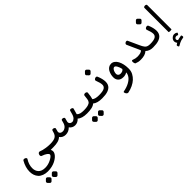

<svg xmlns="http://www.w3.org/2000/svg" viewBox="156 -1921 3613 3613"><g transform="rotate(-45 1962.0 -114.5)"><path d="M319.3 397.5Q310.1 388.2 310.1 375.5Q310.1 362.8 319.3 353.5L350.1 322.8Q359.4 313.5 372.3 313.5Q385.3 313.5 394.5 322.8L425.8 353.5Q435.1 362.8 435.1 375.5Q435.1 388.2 425.8 397.5L394.5 429.2Q385.3 438.5 372.3 438.5Q359.4 438.5 350.1 429.2ZM161.1 397.5Q151.9 388.2 151.9 375.5Q151.9 362.8 161.1 353.5L191.9 322.8Q201.2 313.5 213.9 313.5Q226.6 313.5 235.8 322.8L267.6 353.5Q275.9 361.8 275.9 375.5Q275.9 389.2 267.6 397.5L235.8 429.2Q226.6 438.5 213.9 438.5Q201.2 438.5 191.9 429.2ZM70.8 9.3Q70.8 -104 137.7 -220.7Q146 -234.4 164.1 -234.4Q182.1 -234.4 199 -223.6Q215.8 -212.9 215.8 -199.2Q215.8 -193.4 212.4 -188.5Q153.3 -95.7 153.3 -2.4Q153.3 69.8 194.8 116.2Q215.8 140.1 250.7 153.3Q285.6 166.5 331.5 166.5Q409.2 166.5 480.2 131.6Q551.3 96.7 568.4 64.9Q571.8 58.6 571.8 51.8Q571.8 30.8 537.8 5.9Q503.9 -19 444.8 -39.1Q444.3 -39.6 442.4 -40Q423.3 -47.4 423.3 -69.8Q423.3 -92.3 435.3 -109.4Q447.3 -126.5 465.8 -126.5Q473.1 -126.5 477.5 -125Q514.6 -111.8 535.9 -105.5Q557.1 -99.1 608.2 -91.3Q659.2 -83.5 717.3 -83.5V0H644Q656.7 27.3 656.7 52Q656.7 76.7 639.9 105.5Q623 134.3 592 159.9Q561 185.5 521 205.8Q481 226.1 429.9 238Q378.9 250 319.6 250Q260.3 250 210 231Q159.7 211.9 129.9 178.7Q70.8 112.3 70.8 9.3Z M716.3 -83.5Q804.7 -83.5 850.1 -108.2Q895.5 -132.8 912.1 -194.8L923.3 -233.4Q928.2 -251 947.3 -251Q966.3 -251 981.4 -241.5Q996.6 -231.9 996.6 -219.2Q996.6 -217.8 989.3 -191.9Q977.1 -149.4 977.1 -142.6Q977.1 -117.7 996.8 -100.8Q1016.6 -84 1051.8 -84Q1086.9 -84 1121.8 -111.3Q1156.7 -138.7 1171.4 -194.8L1184.6 -244.1Q1189.5 -260.7 1212.4 -260.7Q1229 -260.7 1243.2 -251.7Q1257.3 -242.7 1257.3 -230Q1257.3 -222.2 1239.7 -165Q1235.8 -156.7 1235.8 -142.6Q1235.8 -117.7 1254.6 -100.8Q1273.4 -84 1302.7 -84Q1332 -84 1360.8 -111.1Q1389.6 -138.2 1404.8 -194.8L1423.3 -262.7Q1428.2 -279.3 1447.3 -279.3Q1466.3 -279.3 1481.7 -270Q1497.1 -260.7 1497.1 -248L1463.4 -127.9Q1487.8 -101.6 1524.4 -92.5Q1561 -83.5 1612.3 -83.5V0Q1478 0 1418 -57.6Q1365.2 0 1297.4 0Q1262.7 0 1232.2 -15.9Q1201.7 -31.7 1183.1 -60.1Q1126.5 0 1044.9 0Q1007.3 0 975.3 -16.1Q943.4 -32.2 924.8 -61.5Q889.6 -27.8 838.4 -13.9Q787.1 0 716.3 0Q701.2 0 688.5 -12.7Q675.8 -25.4 675.8 -41.7Q675.8 -58.1 688 -70.8Q700.2 -83.5 716.3 -83.5Z M1610.8 -83.5Q1744.1 -83.5 1781.7 -129.9Q1800.3 -152.3 1805.2 -191.9L1814.9 -273.9Q1816.9 -285.6 1827.6 -292Q1838.4 -298.3 1854.7 -298.3Q1871.1 -298.3 1884.5 -290Q1897.9 -281.7 1897.9 -267.6L1885.7 -177.7Q1881.3 -148.9 1871.6 -120.1Q1913.6 -83.5 2014.2 -83.5V0Q1884.8 0 1824.2 -52.7Q1789.6 -22.5 1736.6 -11.2Q1683.6 0 1610.8 0Q1595.7 0 1583 -12.7Q1570.3 -25.4 1570.3 -41.7Q1570.3 -58.1 1582.5 -70.8Q1594.7 -83.5 1610.8 -83.5ZM1746.6 199.2Q1737.3 189.9 1737.3 177.2Q1737.3 164.6 1746.6 155.3L1777.3 124.5Q1786.6 115.2 1799.6 115.2Q1812.5 115.2 1821.8 124.5L1853 155.3Q1862.3 164.6 1862.3 177.2Q1862.3 189.9 1853 199.2L1821.8 231Q1812.5 240.2 1799.6 240.2Q1786.6 240.2 1777.3 231ZM1588.4 199.2Q1579.1 189.9 1579.1 177.2Q1579.1 164.6 1588.4 155.3L1619.1 124.5Q1628.4 115.2 1641.1 115.2Q1653.8 115.2 1663.1 124.5L1694.8 155.3Q1703.1 163.6 1703.1 177.2Q1703.1 190.9 1694.8 199.2L1663.1 231Q1653.8 240.2 1641.1 240.2Q1628.4 240.2 1619.1 231Z M2014.2 -83.5Q2121.1 -83.5 2161.6 -110.4Q2198.2 -134.8 2198.2 -176.8Q2198.2 -230 2162.6 -319.3Q2160.6 -326.2 2160.6 -328.1Q2160.6 -344.2 2176.8 -356Q2192.9 -367.7 2212.9 -367.7Q2232.9 -367.7 2239.3 -351.6Q2281.7 -251 2281.7 -174.8Q2281.7 -28.8 2101.1 -4.9Q2062 0 2014.2 0Q1998.5 0 1985.6 -12.7Q1972.7 -25.4 1972.7 -41.5Q1973.6 -57.6 1986.1 -70.6Q1998.5 -83.5 2014.2 -83.5ZM2112.8 -558.1 2143.6 -589.8Q2152.8 -599.1 2165.5 -599.1Q2178.2 -599.1 2187.5 -589.8L2219.2 -558.1Q2228.5 -548.8 2228.5 -536.6Q2228.5 -524.4 2219.2 -515.1L2187.5 -483.4Q2178.2 -474.1 2165.5 -474.1Q2152.8 -474.1 2143.6 -483.4L2112.8 -515.1Q2103.5 -524.4 2103.5 -536.6Q2103.5 -548.8 2112.8 -558.1Z M2585.4 -83.5Q2648.4 -83.5 2672.4 -123.5Q2661.1 -179.2 2638.4 -218.8Q2615.7 -258.3 2591.3 -258.3Q2571.3 -258.3 2554.7 -236.6Q2538.1 -214.8 2530.5 -189Q2522.9 -163.1 2522.9 -140.1Q2522.9 -117.2 2539.6 -100.6Q2556.2 -84 2585.4 -83.5ZM2381.3 210Q2381.3 196.8 2396.5 194.8Q2486.8 177.7 2550.3 142.8Q2613.8 107.9 2644 65.7Q2674.3 23.4 2678.7 -25.9Q2640.6 -3.4 2602.1 0H2573.7Q2513.2 0 2476.8 -35.6Q2440.4 -71.3 2440.4 -130.9Q2440.4 -206.1 2474.6 -270.5Q2492.2 -303.2 2522.5 -323.7Q2552.7 -344.2 2591.8 -344.2Q2630.9 -344.2 2663.6 -319.8Q2696.3 -295.4 2717.5 -255.1Q2738.8 -214.8 2750.5 -163.6Q2762.2 -112.3 2762.2 -57.6V-37.6Q2762.2 22.9 2735.1 73.7Q2708 124.5 2667 162.4Q2626 200.2 2566.7 228.8Q2507.3 257.3 2437 271H2434.1Q2420.9 271 2408.2 260.3Q2395.5 249.5 2388.4 232.2Q2381.3 214.8 2381.3 210Z M2903.8 -79.1Q2903.8 -109.4 2922.9 -109.4Q2925.8 -109.4 2934.6 -106.4Q2987.3 -85 3035.6 -85Q3084 -85 3120.1 -95Q3156.2 -105 3167 -127.4L3048.8 -391.6Q3047.4 -396.5 3047.4 -400.9Q3047.4 -417 3063 -429Q3078.6 -440.9 3095.5 -440.9Q3112.3 -440.9 3118.2 -428.2L3216.3 -213.4Q3230.5 -182.6 3240.2 -164.8Q3250 -147 3263.2 -129.4Q3276.4 -111.8 3291 -103Q3322.8 -83.5 3370.6 -83.5V0Q3272.9 0 3218.8 -55.2Q3161.6 0 3043.9 0Q3006.3 0 2980.2 -5.4Q2954.1 -10.7 2922.9 -23.4Q2916 -26.9 2909.9 -44.2Q2903.8 -61.5 2903.8 -79.1Z M3370.1 -83.5Q3477.1 -83.5 3517.6 -110.4Q3554.2 -134.8 3554.2 -176.8Q3554.2 -230 3518.6 -319.3Q3516.6 -326.2 3516.6 -328.1Q3516.6 -344.2 3532.7 -356Q3548.8 -367.7 3568.8 -367.7Q3588.9 -367.7 3595.2 -351.6Q3637.7 -251 3637.7 -174.8Q3637.7 -28.8 3457 -4.9Q3418 0 3370.1 0Q3354.5 0 3341.6 -12.7Q3328.6 -25.4 3328.6 -41.5Q3329.6 -57.6 3342 -70.6Q3354.5 -83.5 3370.1 -83.5ZM3468.8 -558.1 3499.5 -589.8Q3508.8 -599.1 3521.5 -599.1Q3534.2 -599.1 3543.5 -589.8L3575.2 -558.1Q3584.5 -548.8 3584.5 -536.6Q3584.5 -524.4 3575.2 -515.1L3543.5 -483.4Q3534.2 -474.1 3521.5 -474.1Q3508.8 -474.1 3499.5 -483.4L3468.8 -515.1Q3459.5 -524.4 3459.5 -536.6Q3459.5 -548.8 3468.8 -558.1Z M3715.3 280.3Q3736.8 267.6 3743.4 263.2Q3750 258.8 3751.5 258.3Q3728 231.4 3728 196.3Q3728 161.1 3758.5 131.6Q3789.1 102.1 3823.7 102.1Q3858.4 102.1 3887.2 123.5Q3888.7 124.5 3888.7 131.3Q3888.7 138.2 3879.6 152.6Q3870.6 167 3862.3 167Q3859.9 167 3857.9 165Q3844.7 156.7 3826.4 156.7Q3808.1 156.7 3793.5 168.9Q3778.8 181.2 3778.8 197.8Q3778.8 207.5 3786.9 220.2Q3794.9 232.9 3803 232.9Q3811 232.9 3827.9 226.8Q3844.7 220.7 3893.1 213.4H3895.5Q3902.3 213.4 3907.2 222.9Q3912.1 232.4 3912.1 244.1Q3912.1 264.2 3901.4 267.6Q3840.8 280.3 3836.9 281.2Q3791 296.4 3739.7 328.6Q3735.8 331.1 3731.9 331.1Q3723.1 331.1 3716.8 319.1Q3710.4 307.1 3710.4 295.4Q3710.4 283.7 3715.3 280.3ZM3778.8 0V-641.6Q3778.8 -653.3 3790.3 -659.9Q3801.8 -666.5 3817.1 -666.5Q3832.5 -666.5 3843.3 -659.9Q3854 -653.3 3854 -641.6V0Q3854 9.3 3816.4 9.3Q3778.8 9.3 3778.8 0Z"/></g></svg>

Font: Behdad
Style: Regular
Weight: 400
Designer: Mohammad Saleh Souzanchi
Foundry: http://font-store.ir
Version: Version:1.0.1;RFB:1.2.5;Building:2018-09-04 19:53:52.209180